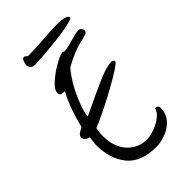

<svg xmlns="http://www.w3.org/2000/svg" viewBox="-193 -681 754 754"><g transform="rotate(-45 184.5 -304.0)"><path d="M331 -353Q332 -351 333 -350.5Q334 -350 334 -348Q334 -342 309 -325.5Q284 -309 247 -288.5Q210 -268 169 -247.5Q128 -227 96 -214Q96 -212 94 -201Q92 -190 92 -187V-168Q92 -145 99 -122.5Q106 -100 120.5 -82Q135 -64 156 -53Q177 -42 205 -42Q217 -42 234.5 -46.5Q252 -51 268.5 -59.5Q285 -68 298 -80Q311 -92 314 -107Q326 -106 328.5 -100Q331 -94 331 -92Q331 -66 318.5 -47.5Q306 -29 287.5 -17.5Q269 -6 248.5 -0.5Q228 5 212 5Q126 5 87 -43Q48 -91 48 -169Q48 -173 50 -187Q52 -201 52 -206Q52 -207 48 -208.5Q44 -210 39.5 -212Q35 -214 31.5 -218.5Q28 -223 28 -231Q28 -239 34 -244Q40 -249 48 -253L58 -259Q67 -297 79.5 -332.5Q92 -368 111 -404Q103 -404 94 -406Q85 -408 85 -420Q85 -434 101.5 -451Q118 -468 139.5 -483Q161 -498 182 -508.5Q203 -519 212 -519Q216 -519 217.5 -517.5Q219 -516 223 -516Q231 -516 243.5 -519Q256 -522 270 -526Q284 -530 296.5 -533Q309 -536 317 -536Q326 -536 330.5 -530Q335 -524 335 -517Q335 -509 325 -505.5Q315 -502 307 -500Q279 -495 248.5 -482.5Q218 -470 192 -455Q182 -444 168 -423.5Q154 -403 141 -377Q128 -351 117.5 -323Q107 -295 104 -270L121 -278Q198 -315 246.5 -336Q295 -357 322 -357Q327 -357 331 -353ZM331 -595Q330 -590 314.5 -585.5Q299 -581 275.5 -577Q252 -573 224 -570Q196 -567 170.5 -564.5Q145 -562 126 -561Q107 -560 101 -560Q88 -560 82 -567.5Q76 -575 76 -584Q76 -589 80 -601Q84 -613 92 -613Q97 -613 100 -609Q103 -605 107 -604Q152 -604 195.5 -608Q239 -612 286 -612Q292 -612 299.5 -611Q307 -610 313.5 -608Q320 -606 325 -603Q330 -600 331 -595Z"/></g></svg>

Font: Reenie Beanie
Style: Regular
Weight: 500
Designer: James Grieshaber
Foundry: James Grieshaber
Version: Version 1.000